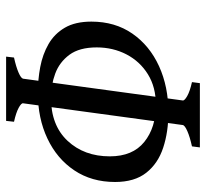

<svg xmlns="http://www.w3.org/2000/svg" viewBox="-43 -632 675 629"><g transform="rotate(90 294.5 -317.5)"><path d="M576.2 -356.9Q576.2 -280.3 538.1 -223.4Q500 -166.5 433.8 -135.3Q367.7 -104 283.7 -104Q241.2 -104 199.7 -111.8Q158.2 -119.6 124.5 -138.9Q90.8 -158.2 70.8 -192.4Q50.8 -226.6 50.8 -279.3Q50.8 -356.9 90.1 -413.6Q129.4 -470.2 196.8 -501Q264.2 -531.7 348.1 -531.7Q412.1 -531.7 463.9 -514.6Q515.6 -497.6 545.9 -459.2Q576.2 -420.9 576.2 -356.9ZM376 0H165.5L168.5 -25.9Q199.2 -32.7 217.8 -40.8Q236.3 -48.8 237.8 -55.7L309.1 -578.6Q310.1 -584.5 294.7 -593.3Q279.3 -602.1 249 -608.9L252.4 -634.8H462.9L459.5 -608.9Q428.7 -602.1 409.7 -593.8Q390.6 -585.4 389.6 -578.6L318.4 -55.7Q317.4 -49.8 333 -41.3Q348.6 -32.7 378.9 -25.9ZM299.8 -147Q390.6 -147 441.4 -201.4Q492.2 -255.9 492.2 -339.8Q492.2 -414.6 445.1 -452.6Q397.9 -490.7 323.7 -490.7Q265.6 -490.7 223.4 -464.6Q181.2 -438.5 158.2 -394.3Q135.3 -350.1 135.3 -296.9Q135.3 -240.2 159.4 -207.5Q183.6 -174.8 221.2 -160.9Q258.8 -147 299.8 -147Z"/></g></svg>

Font: Gentium Book Plus
Style: Italic
Weight: 400
Italic angle: -8°
Designer: Victor Gaultney, Annie Olsen, Iska Routamaa, Becca Hirsbrunner
Foundry: SIL International
Version: Version 6.101